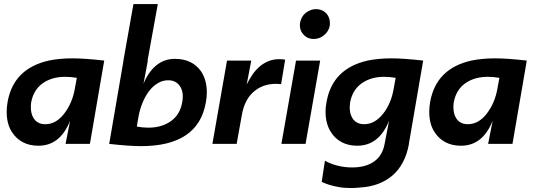

<svg xmlns="http://www.w3.org/2000/svg" viewBox="-20 -709 2625 946"><path d="M169.5 9Q125.5 9 93.2 -8Q61 -25 41.5 -54.5Q12.5 -95.5 13 -160Q13 -182.5 17.5 -207Q46.5 -371 220 -410.5Q273.5 -421.5 337 -421.5Q397 -421.5 493.5 -410.5L423 0H303L325.5 -114.5Q276.5 9 169.5 9ZM203 -97Q256.5 -97 296.8 -149.8Q337 -202.5 349 -273.5L358.5 -325.5Q329 -330.5 301 -330.5Q235.5 -330.5 190.2 -298.5Q145 -266.5 133.5 -204Q132 -193 132 -181.5Q132 -149.5 144 -129.5Q152 -114.5 166.8 -105.8Q181.5 -97 203 -97Z M675 11Q617.5 11 518 0L588.5 -410.5H588L637.5 -689H757.5L707 -410.5H708.5L687 -296Q710 -353.5 749.2 -386.2Q788.5 -419 842 -419Q927.5 -419 971 -357Q999 -314 999 -254.5Q999 -229.5 994 -203Q956 11 675 11ZM711 -80Q777.5 -80 822.8 -112.8Q868 -145.5 878 -206.5Q880.5 -220 880.5 -233.5L880 -247Q877.5 -266 868.8 -281Q860 -296 845 -304.8Q830 -313.5 808.5 -313.5Q781.5 -313.5 757.5 -299.2Q733.5 -285 714.8 -260.5Q696 -236 682.8 -204Q669.5 -172 663 -137.5L654 -85.5Q681.5 -80 711 -80Z M1146 0H1026.5L1098.5 -410.5H1218L1195.5 -293Q1208.5 -318.5 1223.5 -340.8Q1238.5 -363 1258.2 -380.2Q1278 -397.5 1302.2 -407.5Q1326.5 -417.5 1356.5 -417.5Q1371 -417.5 1385 -415L1365 -294.5L1340.5 -296Q1271.5 -296 1226 -253.5Q1184.5 -215 1171.8 -143.5Q1159 -72 1146 0Z M1526.5 -517Q1493 -517 1473.5 -541Q1457.5 -558 1457.5 -585.5L1458.5 -597.5Q1464 -627 1485.5 -645Q1510.5 -664 1536 -664Q1569.5 -664 1590.5 -640Q1605.5 -621 1605.5 -595L1605 -583Q1600 -555 1577.2 -536Q1554.5 -517 1526.5 -517ZM1485.5 0H1366.5L1438.5 -410.5H1557.5Z M1708 217.5Q1673.5 217.5 1645.5 212Q1600 204 1565 187L1581 83Q1607.5 98 1642.2 107Q1677 116 1715 116Q1779 116 1819 89.5Q1864 60.5 1875 0L1897 -114.5Q1848 8.5 1741 9Q1697 9 1664.5 -8Q1632 -25 1613 -54.5Q1584 -95.5 1584 -160Q1584 -182.5 1589 -207Q1618 -371 1791 -410.5Q1844.5 -421.5 1908 -421.5Q1968 -421.5 2065 -410.5L1994.5 0H1995Q1976.5 101.5 1913.8 155.5Q1851 209.5 1753 215Q1729.5 217.5 1708 217.5ZM1774.5 -97Q1827.5 -97 1869 -150.5Q1908 -201 1920 -273.5L1929.5 -325.5Q1900 -330.5 1872 -330.5Q1807 -330.5 1761.5 -298Q1716 -265.5 1705 -204Q1703.5 -193 1703 -181.5Q1703 -149.5 1715 -129.5Q1723 -114.5 1738 -105.8Q1753 -97 1774.5 -97Z M2251.5 9Q2207.5 9 2175.2 -8Q2143 -25 2123.5 -54.5Q2094.5 -95.5 2095 -160Q2095 -182.5 2099.5 -207Q2128.5 -371 2302 -410.5Q2355.5 -421.5 2419 -421.5Q2479 -421.5 2575.5 -410.5L2505 0H2385L2407.5 -114.5Q2358.5 9 2251.5 9ZM2285 -97Q2338.5 -97 2378.8 -149.8Q2419 -202.5 2431 -273.5L2440.5 -325.5Q2411 -330.5 2383 -330.5Q2317.5 -330.5 2272.2 -298.5Q2227 -266.5 2215.5 -204Q2214 -193 2214 -181.5Q2214 -149.5 2226 -129.5Q2234 -114.5 2248.8 -105.8Q2263.5 -97 2285 -97Z"/></svg>

Font: Lucymar Sans SemiBold
Style: Italic
Weight: 600
Italic angle: -10°
Foundry: The League of Moveable Type (original font) / Main changes by Cristiano Sobral with portions from Mirco Monsees
Version: Version 2.00;August 30, 2020;FontCreator 13.0.0.2681 64-bit